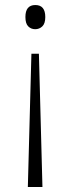

<svg xmlns="http://www.w3.org/2000/svg" viewBox="-20 -561 280 764"><path d="M81.1 -493.2Q81.1 -541 120.6 -541Q160.2 -541 160.2 -493.2Q160.2 -467.3 148.4 -456.1Q136.7 -444.8 120.1 -444.8Q103.5 -444.8 92.3 -456.1Q81.1 -467.3 81.1 -493.2ZM105 -347.2H134.8L148.9 183.1H90.8Z"/></svg>

Font: OpenSans-Light
Style: Regular
Weight: 300
Foundry: Ascender Corporation
Version: Version 1.10